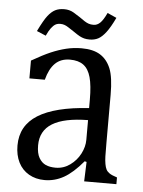

<svg xmlns="http://www.w3.org/2000/svg" viewBox="-52 -746 592 795"><g transform="rotate(5 244.0 -348.0)"><path d="M330 -82 322 -84Q280 -34 242.5 -13Q205 8 163 8Q126 8 97.5 -8.5Q69 -25 54 -55Q39 -85 39 -125Q39 -208 109.5 -252Q180 -296 321 -305V-340Q321 -399 311.5 -433Q302 -467 281 -482.5Q260 -498 225 -498Q187 -498 163.5 -475Q140 -452 128 -406H64V-480Q111 -507 142.5 -520.5Q174 -534 205 -541.5Q236 -549 269 -549Q317 -549 346 -531Q375 -513 390 -477Q405 -441 405 -367V-171Q405 -129 405.5 -112Q406 -95 408.5 -80.5Q411 -66 415.5 -57.5Q420 -49 429.5 -42.5Q439 -36 461 -29V-1H327ZM321 -255Q222 -254 173 -224Q124 -194 124 -133Q124 -100 135 -81Q146 -62 163 -54.5Q180 -47 204 -47Q237 -47 264 -66.5Q291 -86 306 -115Q321 -144 321 -173ZM363 -704 401 -687Q382 -647 365.5 -625.5Q349 -604 333.5 -596Q318 -588 298 -588Q285 -588 275.5 -590.5Q266 -593 256.5 -598Q247 -603 227 -617Q213 -626 205.5 -631Q198 -636 190 -639Q182 -642 172 -642Q160 -642 151.5 -637Q143 -632 134 -620Q125 -608 116 -588L78 -604Q101 -651 115.5 -669.5Q130 -688 145.5 -696Q161 -704 183 -704Q194 -704 203.5 -701.5Q213 -699 221 -694.5Q229 -690 249 -677Q263 -667 271.5 -661.5Q280 -656 288.5 -653Q297 -650 309 -650Q324 -650 336.5 -662Q349 -674 363 -704Z"/></g></svg>

Font: Myanglish
Style: Regular
Weight: 400
Designer: KyawKyaw ( MaYenGone)
Foundry: TattooFont3D
Version: Version 1.003 December 13, 2014